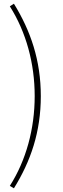

<svg xmlns="http://www.w3.org/2000/svg" viewBox="-20 -824 339 1035"><path d="M55 191C145 46 200 -112 200 -306C200 -499 145 -658 55 -804L33 -790C121 -651 167 -482 167 -306C167 -130 121 40 33 178Z"/></svg>

Font: Source Han Sans JP ExtraLight
Style: Regular
Weight: 250
Designer: Ryoko NISHIZUKA 西塚涼子 (kana, bopomofo & ideographs); Paul D. Hunt (Latin, Greek & Cyrillic); Sandoll Communications 산돌커뮤니
Foundry: Adobe
Version: Version 2.001;hotconv 1.0.107;makeotfexe 2.5.65593